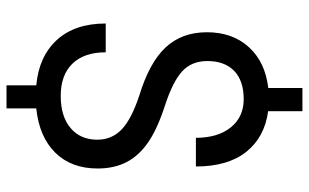

<svg xmlns="http://www.w3.org/2000/svg" viewBox="-203 -663 968 602"><g transform="rotate(90 281.0 -362.0)"><path d="M418 -183.1Q418 -228 386.5 -258.8Q355 -289.6 280.3 -314.5Q176.3 -346.2 128.7 -397.2Q81.1 -448.2 81.1 -526.9Q81.1 -606.9 127.7 -658.2Q174.3 -709.5 255.9 -719.2V-826.2H328.6V-718.8Q410.6 -707.5 456.3 -649.9Q502 -592.3 502 -492.2H412.1Q412.1 -561 379.4 -601.6Q346.7 -642.1 291 -642.1Q232.9 -642.1 202.1 -612.1Q171.4 -582 171.4 -528.3Q171.4 -478.5 203.9 -449Q236.3 -419.4 310.8 -395.3Q385.3 -371.1 427 -342Q468.8 -313 488.5 -274.4Q508.3 -235.8 508.3 -184.1Q508.3 -101.6 458.7 -51.3Q409.2 -1 319.8 8.3V101.6H247.6V8.3Q156.7 0 105.2 -56.4Q53.7 -112.8 53.7 -209.5H144Q144 -141.6 179.7 -105Q215.3 -68.4 280.8 -68.4Q344.7 -68.4 381.3 -99.1Q418 -129.9 418 -183.1Z"/></g></svg>

Font: Shabnam FD
Style: Regular
Weight: 400
Foundry: DejaVu fonts team - Redesigned by Saber Rastikerdar - Based on Vazir font
Version: Version 5.00;October 20, 2019;FontCreator 12.0.0.2547 64-bit